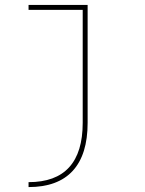

<svg xmlns="http://www.w3.org/2000/svg" viewBox="-20 -540 590 780"><path d="M96 200Q206 200 261 139.5Q316 79 316 -41V-500H96V-520H336V-41Q336 88 275.5 154Q215 220 96 220Z"/></svg>

Font: M PLUS Code Latin SemiExpanded Thin
Style: Regular
Weight: 250
Width: 6
Designer: Coji Morishita
Foundry: UNDERFOREST DESIGN
Version: Version 1.002; ttfautohint (v1.8.3)